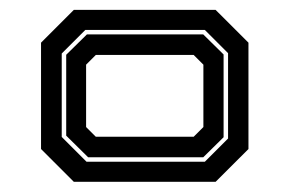

<svg xmlns="http://www.w3.org/2000/svg" viewBox="-20 -720 582 386"><path d="M128.4 -354.5 62.5 -420.4V-634.2L128.4 -700.1H413.5L479.5 -634.2V-420.4L413.5 -354.5ZM154 -394.8H391.8L438.5 -441.5V-613.1L391.8 -659.8H151.5L104.1 -612.4V-444.7ZM157.2 -403.8 113.1 -447.3V-609.9L154.7 -650.8H388.6L429.5 -610.5V-444.1L388.6 -403.8ZM172.6 -445.1H369.4L388.9 -464.6V-590L369.4 -609.5H172.6L153.1 -590V-464.6Z"/></svg>

Font: Tourney Expanded Regular
Style: Bold
Weight: 700
Width: 7
Designer: Tyler Finck
Foundry: Etcetera Type Co
Version: Version 1.010; ttfautohint (v1.8.3)